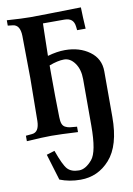

<svg xmlns="http://www.w3.org/2000/svg" viewBox="-107 -800 800 1152"><g transform="rotate(-10 293.0 -224.5)"><path d="M227.1 -625.5Q227.1 -597.7 225.8 -562.3Q224.6 -526.9 224.1 -480.5Q281.2 -497.1 330.1 -497.1Q418.5 -497.1 479.7 -452.4Q541 -407.7 541 -330.6V-52.7Q541 121.6 466.8 204.6Q395 285.2 289.1 285.2Q220.7 285.2 162.6 262.2Q158.7 249.5 142.3 195.3Q126 141.1 114.3 102.5L163.6 87.4Q196.3 178.7 218.3 202.6Q241.7 228.5 289.1 228.5Q329.6 228.5 369.6 181.2Q407.7 136.7 407.7 -23.4V-306.2Q407.7 -365.7 380.4 -404.1Q353 -442.4 314.9 -442.4Q276.9 -442.4 224.1 -422.4V-366.2Q224.1 -231 227.1 -106.9Q227.5 -81.5 232.9 -66.7Q238.3 -51.8 251.2 -44.9Q264.2 -38.1 278.3 -35.9Q292.5 -33.7 317.9 -32.2Q320.8 -32.2 322.3 -32.2V1Q213.4 -4.9 160.6 -4.9Q114.3 -4.9 10.7 1.5V-31.7L48.8 -35.2H48.3Q92.3 -38.6 93.8 -106.9Q96.7 -293 96.7 -366.2Q96.7 -439.5 93.8 -625.5Q92.3 -692.9 48.3 -697.8L18.1 -701.2V-733.9Q112.3 -727.5 160.6 -727.5Q215.3 -727.5 469.2 -732.9Q470.7 -669.4 475.1 -602.1H423.3L420.9 -624Q418 -651.4 402.8 -664.6Q387.7 -677.7 357.9 -677.7H228.5Q227.5 -654.3 227.1 -625.5Z"/></g></svg>

Font: Flanker
Style: Bold
Weight: 700
Designer: Flanker
Foundry: Flanker
Version: Version 2.021